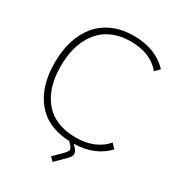

<svg xmlns="http://www.w3.org/2000/svg" viewBox="-230 -961 1186 1288"><g transform="rotate(30 362.5 -317.0)"><path d="M694.8 -715.8 661.1 -681.2Q580.1 -776.9 428.2 -776.9Q360.8 -776.9 305.9 -757.1Q251 -737.3 213.4 -702.6Q175.8 -668 150.4 -619.9Q125 -571.8 113.5 -516.6Q102.1 -461.4 102.1 -398.9Q102.1 -336.9 113.3 -283.4Q124.5 -230 149.4 -183.3Q174.3 -136.7 211.7 -103.8Q249 -70.8 303.7 -52Q358.4 -33.2 426.8 -33.2Q577.1 -33.2 660.2 -127.9L692.9 -94.2Q600.1 4.4 444.8 8.8Q439.9 8.8 438 9.8L453.1 24.9Q466.3 38.6 471.7 50.8Q477.1 63 473.9 77.1Q470.7 91.3 456.1 106L376 186L348.1 158.2L408.2 99.1Q434.6 72.3 436.5 59.6Q438.5 46.9 418 24.9L401.9 8.8Q232.4 1.5 143.8 -106.9Q55.2 -215.3 55.2 -399.9Q55.2 -493.7 79.6 -571Q104 -648.4 150.6 -703.6Q197.3 -758.8 267.6 -789.3Q337.9 -819.8 426.8 -819.8Q597.2 -819.8 694.8 -715.8Z"/></g></svg>

Font: Sinkin Sans 200 X Light
Style: Regular
Weight: 200
Designer: Keith Bates
Foundry: K-Type
Version: Sinkin Sans (version 1.0)  by Keith Bates   •   © 2014   www